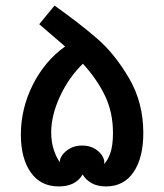

<svg xmlns="http://www.w3.org/2000/svg" viewBox="-20 -670 590 690"><path d="M495 -192Q495 -103 460 -51.5Q425 0 361 0Q330 0 309 -12Q288 -24 277 -43Q252 0 191 0Q126 0 90.5 -50.5Q55 -101 55 -186Q55 -280 98 -365.5Q141 -451 214 -503L121 -583L176 -650Q266 -586 329.5 -531Q393 -476 444 -388.5Q495 -301 495 -192ZM386 -192Q386 -266 357.5 -325.5Q329 -385 278 -441Q228 -393 196 -324.5Q164 -256 164 -194Q164 -159 173.5 -131Q183 -103 195 -87Q194 -98 203.5 -112Q213 -126 231.5 -136.5Q250 -147 275 -147Q303 -147 322.5 -134.5Q342 -122 350 -105.5Q358 -89 353 -80Q366 -91 376 -118.5Q386 -146 386 -192Z"/></svg>

Font: Cairo SemiBold
Style: Regular
Weight: 600
Designer: Mohamed Gaber, Accademia di Belle Arti di Urbino and others
Foundry: Kief Type Foundry, Accademia di Belle Arti di Urbino and others
Version: Version 3.011